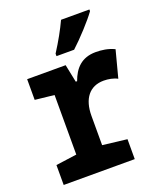

<svg xmlns="http://www.w3.org/2000/svg" viewBox="-142 -854 783 942"><g transform="rotate(-20 250.0 -383.0)"><path d="M209 -619V-606H301C347 -648 412 -719 439 -757V-766H291C270 -721 243 -672 209 -619ZM26 0H397V-104L270 -119V-272C270 -361 311 -414 385 -414C409 -414 436 -409 456 -398L493 -539C460 -555 426 -559 396 -559C321 -559 283 -515 262 -456H255L236 -549H35V-441L135 -430V-119L26 -104Z"/></g></svg>

Font: Noto Sans Mono ExtraCondensed ExtraBold
Style: Regular
Weight: 800
Width: 2
Designer: Monotype Design Team
Foundry: Monotype Imaging Inc.
Version: Version 2.014